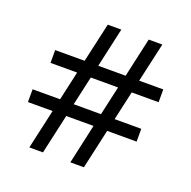

<svg xmlns="http://www.w3.org/2000/svg" viewBox="-126 -834 955 959"><g transform="rotate(20 351.5 -355.0)"><path d="M201 0H128.5L175.5 -210.5H44.5V-278.5H190.5L225 -433H83.5V-501H240L287 -710H359L312.5 -501H458L504.5 -710H577L530 -501H658V-433H515L480.5 -278.5H622V-210.5H465.5L418.5 0H346.5L393 -210.5H248ZM263 -278.5H408L442.5 -433H297.5Z"/></g></svg>

Font: Newsreader Caption SemiBold
Style: Regular
Weight: 600
Designer: Hugues Gentile
Foundry: Production Type
Version: Version 1.001